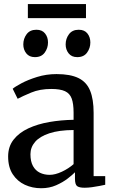

<svg xmlns="http://www.w3.org/2000/svg" viewBox="-20 -938 572 968"><path d="M187.5 11Q143 11 105.2 -6.5Q67.5 -24 44.2 -59.5Q21 -95 21 -149Q21 -199 48.5 -234Q76 -269 122.8 -290.8Q169.5 -312.5 228.5 -322.8Q287.5 -333 351 -334V-370.5Q351 -415 341.5 -441Q332 -467 307.8 -478.2Q283.5 -489.5 238.5 -489.5Q180.5 -489.5 137 -471.2Q93.5 -453 69 -440L44 -490.5Q54.5 -500 87.5 -517.8Q120.5 -535.5 167 -550Q213.5 -564.5 265 -564.5Q334.5 -564.5 375.5 -544.5Q416.5 -524.5 434.2 -481.2Q452 -438 452 -369V-50H510.5V-6.5Q499.5 -4 481.5 -0.5Q463.5 3 443.5 5.8Q423.5 8.5 406.5 8.5Q380 8.5 369 0.5Q358 -7.5 358 -37V-69.5Q346 -57 321.5 -38Q297 -19 263 -4Q229 11 187.5 11ZM230.5 -56.5Q258 -56.5 291.8 -72.2Q325.5 -88 351 -110.5V-282.5Q277 -282 228.8 -266Q180.5 -250 157 -222.8Q133.5 -195.5 133.5 -160.5Q133.5 -124 146.2 -101Q159 -78 181 -67.2Q203 -56.5 230.5 -56.5ZM155.5 -650Q127.5 -650 112.5 -669Q97.5 -688 97.5 -714Q97.5 -743 114.2 -765.5Q131 -788 163 -788H164Q192.5 -788 207.2 -769.2Q222 -750.5 222 -724Q222 -695.5 205.5 -672.8Q189 -650 156.5 -650ZM369 -650Q341 -650 326 -669Q311 -688 311 -714Q311 -743 327.8 -765.5Q344.5 -788 376.5 -788H377.5Q406 -788 420.8 -769.2Q435.5 -750.5 435.5 -724Q435.5 -695.5 419 -672.8Q402.5 -650 370 -650ZM413.5 -917.5V-846.5H120.5V-917.5Z"/></svg>

Font: Merriweather 24pt
Style: Regular
Weight: 400
Designer: Eben Sorkin
Foundry: Eben Sorkin
Version: Version 2.100